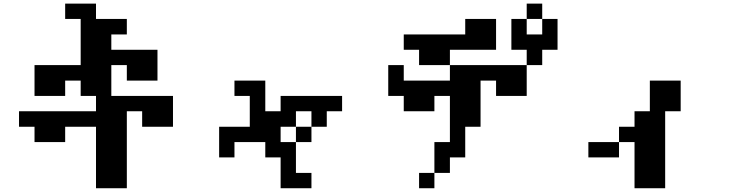

<svg xmlns="http://www.w3.org/2000/svg" viewBox="-20 -879 4040 1040"><path d="M83 -192.4V-276.4H500V-359.4H417V-442.4H333V-359.4H167V-526.4H417V-776.4H333V-859.4H500V-776.4H667V-692.4H583V-609.4H833V-442.4H667V-526.4H583V-359.4H917V-192.4H750V-276.4H667V140.6H500V-192.4H333V-109.4H167V-192.4Z M1167 -26.4V-192.4H1333V-359.4H1250V-442.4H1417V-276.4H1500V-359.4H1833V-276.4H1750V-192.4H1667V-109.4H1583V57.6H1667V140.6H1500V-26.4H1417V-109.4H1250V-26.4ZM1583 -109.4V-192.4H1500V-109.4ZM1583 -192.4H1667V-276.4H1583Z M2833 -692.4H2917V-776.4H2833ZM2083 -359.4V-526.4H2167V-442.4H2417V-526.4H2833V-359.4H2667V-442.4H2583V-192.4H2500V-26.4H2417V57.6H2333V140.6H2250V57.6H2333V-109.4H2417V-359.4H2333V-276.4H2167V-359.4ZM2917 -776.4H3000V-609.4H2917V-526.4H2833V-609.4H2750V-776.4H2833V-859.4H2917ZM2417 -526.4H2250V-609.4H2167V-692.4H2500V-776.4H2667V-609.4H2417Z M3167 -26.4V-109.4H3333V-26.4ZM3333 -109.4V-192.4H3417V-276.4H3500V-442.4H3667V-276.4H3583V140.6H3417V-109.4Z"/></svg>

Font: KH Dot Dougenzaka 12
Style: Regular
Weight: 400
Designer: Original version for X68000 by Keitarou Hiraki (http://hp.vector.co.jp/authors/VA000874/) / TrueType conversion by Homem
Version: Version 1.00.20150527